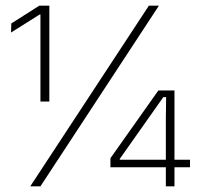

<svg xmlns="http://www.w3.org/2000/svg" viewBox="-20 -659 702 679"><path d="M154.5 -300H123V-607.5H120L19 -544L20 -576L119 -639H154.5ZM123 0H87L506.5 -639H542ZM597 0H566.5V-241L567.5 -315.5H557.5L403.5 -97V-82.5L388.5 -94H652V-67.5H370.5V-99.5L540 -339H597Z"/></svg>

Font: Anek Kannada Medium ExtraLight
Style: Regular
Weight: 250
Version: Version 1.003